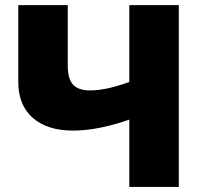

<svg xmlns="http://www.w3.org/2000/svg" viewBox="-20 -734 799 754"><path d="M682.1 0H487.8V-264.2Q364.3 -221.2 267.1 -221.2Q165.5 -221.2 108.6 -271.2Q51.8 -321.3 51.8 -412.1V-713.9H246.1V-476.1Q246.1 -423.8 267.1 -401.4Q288.1 -378.9 334 -378.9Q396.5 -378.9 487.8 -412.1V-713.9H682.1Z"/></svg>

Font: OpenSans-ExtraBold
Style: Regular
Weight: 800
Foundry: Ascender Corporation
Version: Version 1.10